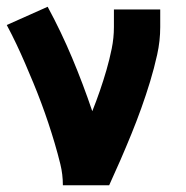

<svg xmlns="http://www.w3.org/2000/svg" viewBox="-30 -548 550 568"><path d="M156 0Q156 -32 148.5 -62.5Q141 -93 132 -123.5Q123 -154 113 -184Q103 -214 92 -243.5Q81 -273 69 -302Q57 -331 44.5 -360Q32 -389 18.5 -417.5Q5 -446 -10 -474L111 -528Q151 -454 183.5 -376.5Q216 -299 243 -219Q255 -249 265.5 -279.5Q276 -310 285 -341Q294 -372 300.5 -404Q307 -436 307 -468V-520H444V-468Q444 -427 435 -386.5Q426 -346 414 -306.5Q402 -267 388 -228Q374 -189 358.5 -151Q343 -113 326.5 -75Q310 -37 293 0Z"/></svg>

Font: Iosevka SS04 Heavy
Style: Regular
Weight: 900
Monospace: yes
Designer: Belleve Invis
Foundry: Belleve Invis
Version: Version 19.0.0; ttfautohint (v1.8.4)